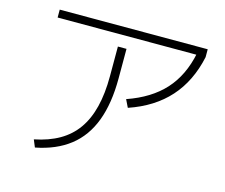

<svg xmlns="http://www.w3.org/2000/svg" viewBox="-105 -857 1210 1034"><g transform="rotate(15 500.0 -340.0)"><path d="M152 -5Q232 -21 290 -54.5Q348 -88 385.5 -141Q423 -194 441.5 -268.5Q460 -343 460 -440V-605H508V-440Q508 -301 471 -202.5Q434 -104 358.5 -45Q283 14 169 36ZM106 -672V-716H931V-672ZM576 -343Q706 -388 780.5 -470Q855 -552 881 -680L931 -672Q901 -532 818 -439.5Q735 -347 597 -300Z"/></g></svg>

Font: M PLUS 1 Code Light
Style: Regular
Weight: 300
Designer: Coji Morishita
Foundry: UNDERFOREST DESIGN
Version: Version 1.002